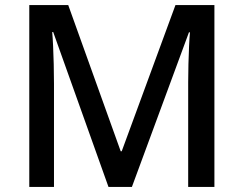

<svg xmlns="http://www.w3.org/2000/svg" viewBox="-20 -734 957 754"><path d="M406 0 189 -608H185Q187 -587 188.5 -554Q190 -521 191 -482Q192 -443 192 -405V0H95V-714H248L454 -140H458L669 -714H822V0H719V-411Q719 -445 720 -482.5Q721 -520 722.5 -553Q724 -586 726 -607H722L498 0Z"/></svg>

Font: Noto Sans Tai Tham Medium
Style: Regular
Weight: 500
Designer: Monotype Design Team 2013. Revised by David WIlliams 2020
Foundry: Monotype Imaging Inc.
Version: Version 2.002; ttfautohint (v1.8.4.7-5d5b)